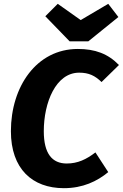

<svg xmlns="http://www.w3.org/2000/svg" viewBox="-20 -967 642 1004"><path d="M602 -627C545 -686 477 -711 387 -711C171 -711 37 -514 37 -281C37 -84 149 17 314 17C413 17 488 -19 546 -67L479 -170C432 -134 387 -112 329 -112C253 -112 209 -163 209 -281C209 -431 272 -587 394 -587C445 -587 477 -571 511 -538ZM402 -862 282 -947 217 -882 344 -751H442L599 -878L546 -947Z"/></svg>

Font: Fira Sans OT
Style: Bold Italic
Weight: 700
Italic angle: -8°
Designer: Carrois Corporate & Edenspiekermann
Foundry: Carrois Corporate GbR & Edenspiekermann AG
Version: Version 2.001